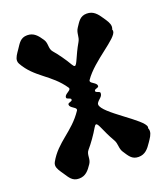

<svg xmlns="http://www.w3.org/2000/svg" viewBox="-133 -815 791 909"><g transform="rotate(-20 262.0 -361.0)"><path d="M27.4 -609C74.4 -524 152.4 -506 209.4 -422C210.8 -420 211.4 -418.2 211.4 -416.5C211.4 -404.5 181.4 -398.7 181.4 -382C181.4 -371 203.4 -375 203.4 -364C203.4 -353 181.4 -357 181.4 -346C181.4 -329.2 211.1 -323.4 211.1 -311.2C211.1 -309.6 210.6 -307.9 209.4 -306C152.4 -220 74.4 -198 27.4 -113C24.6 -107.8 23.3 -102.7 23.3 -97.5C23.3 -81 36 -64.8 47.4 -48C64.4 -23 75.4 0 109.4 0C142.4 0 159.4 -21 177.4 -48C192.4 -70 181 -94.2 197.4 -113C216.8 -135.1 244 -173.1 260.4 -202C265.1 -210.1 268.7 -213.9 272.2 -213.9C283.6 -213.9 292.8 -172.2 327.4 -113C340.1 -91.4 332.4 -70 347.4 -48C364.4 -23 375.4 0 409.4 0C442.4 0 459.4 -21 477.4 -48C488.9 -65.2 500.7 -81.1 500.7 -98C500.7 -102.9 499.7 -107.9 497.4 -113C498.3 -114.5 498.7 -116.1 498.7 -117.9C498.7 -155.7 313.4 -254.6 313.4 -298.7C313.4 -301.4 314.1 -303.8 315.4 -306C325.5 -322 343.4 -327 343.4 -346C343.4 -357 321.4 -353 321.4 -364C321.4 -375 343.4 -371 343.4 -382C343.4 -398.7 313.5 -404.5 313.5 -416.5C313.5 -418.2 314.1 -420 315.4 -422C368.8 -500.7 499.3 -565.1 499.3 -601.9C499.3 -604.4 498.7 -606.8 497.4 -609C499.7 -614.1 500.7 -619.1 500.7 -624C500.7 -640.9 488.9 -656.8 477.4 -674C459.4 -701 442.4 -722 409.4 -722C375.4 -722 364.4 -699 347.4 -674C332.4 -652 340.1 -630.6 327.4 -609C292.8 -549.8 283.6 -508.1 272.2 -508.1C268.7 -508.1 265.1 -511.9 260.4 -520C244 -548.9 216.8 -586.9 197.4 -609C181 -627.8 192.4 -652 177.4 -674C159.4 -701 142.4 -722 109.4 -722C75.4 -722 64.4 -699 47.4 -674C36 -657.2 23.3 -641 23.3 -624.5C23.3 -619.3 24.6 -614.2 27.4 -609Z"/></g></svg>

Font: Chromatic Etruscan
Style: Regular
Weight: 400
Version: Version 000.910